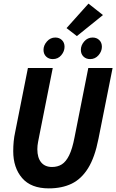

<svg xmlns="http://www.w3.org/2000/svg" viewBox="-20 -1027 641 1059"><path d="M249 12Q151 12 102 -45Q53 -102 53 -193Q53 -221 55.5 -247Q58 -273 64 -300L134 -652H271L198 -285Q194 -264 190 -244Q186 -224 186 -204Q186 -157 207 -131.5Q228 -106 267 -106Q298 -106 321 -120.5Q344 -135 361.5 -170.5Q379 -206 391 -269L467 -652H601L523 -261Q503 -159 466 -99.5Q429 -40 375.5 -14Q322 12 249 12ZM271 -701Q249 -701 234.5 -715Q220 -729 220 -752Q220 -777 239 -798.5Q258 -820 285 -820Q307 -820 321.5 -806Q336 -792 336 -769Q336 -744 318 -722.5Q300 -701 271 -701ZM477 -701Q455 -701 440.5 -715Q426 -729 426 -752Q426 -777 444.5 -798.5Q463 -820 491 -820Q513 -820 527.5 -806Q542 -792 542 -769Q542 -744 523.5 -722.5Q505 -701 477 -701ZM404 -828 347 -872 468 -1007 548 -944Z"/></svg>

Font: Source Code Pro ExtraLight
Style: Bold Italic
Weight: 700
Italic angle: -11°
Monospace: yes
Version: Version 1.016;hotconv 1.0.116;makeotfexe 2.5.65601